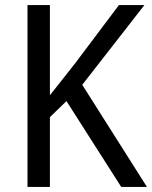

<svg xmlns="http://www.w3.org/2000/svg" viewBox="-20 -734 597 754"><path d="M557 0H456L241 -337L176 -274V0H88V-714H176V-360Q197 -386 221.5 -417.5Q246 -449 274 -484L447 -714H547L303 -401Z"/></svg>

Font: Noto Sans Hebrew SemiCondensed
Style: Regular
Weight: 400
Width: 4
Designer: Monotype Design Team
Foundry: Monotype Imaging Inc.
Version: Version 2.003